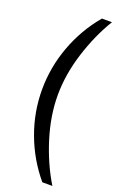

<svg xmlns="http://www.w3.org/2000/svg" viewBox="-169 -775 608 977"><g transform="rotate(20 135.0 -286.5)"><path d="M256.3 156.4H202Q123.8 63.4 81.5 -50.8Q39.1 -165.1 39.1 -286.5Q39.1 -407.9 81.5 -522.6Q123.8 -637.3 202 -730.2H256.3Q197.7 -633.8 160.7 -516.1Q123.8 -398.3 123.8 -287.4Q123.8 -176.4 160.7 -58Q197.7 60.4 256.3 156.4Z"/></g></svg>

Font: Puralecka Narrow
Style: Regular
Weight: 400
Designer: Hector Gatti, Marcela Romero, Pablo Cosgaya and Nicolas Silva
Version: Version 1.004;PS 001.004;hotconv 1.0.70;makeotf.lib2.5.58329